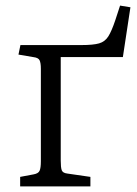

<svg xmlns="http://www.w3.org/2000/svg" viewBox="-20 -666 489 686"><path d="M52 0V-34L100 -43Q117 -46 121.5 -56Q126 -66 126 -90V-420Q126 -441 121.5 -450.5Q117 -460 99 -462L46 -471L53 -505H271Q313 -505 334 -511Q355 -517 367 -536Q379 -555 392 -594L409 -646L446 -640L419 -462H197V-92Q197 -68 200.5 -58Q204 -48 220 -46L303 -34V0Z"/></svg>

Font: Literata 18pt Light
Style: Regular
Weight: 300
Designer: Latin by Veronika Burian and Jose Scaglione. Greek by Irene Vlachou. Cyrillic by Vera Evstafieva.
Foundry: TypeTogether
Version: Version 3.103;gftools[0.9.29]